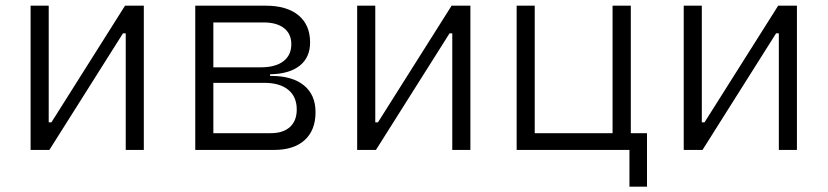

<svg xmlns="http://www.w3.org/2000/svg" viewBox="-20 -538 2970 689"><path d="M89.8 0V-517.6H154.8V-99.1H164.6L428.7 -517.6H496.1V0H431.2V-418.5H421.4L157.2 0Z M680.7 0V-517.6H933.6Q1009.3 -517.6 1051 -483.2Q1092.8 -448.7 1092.8 -385.7Q1092.8 -331.5 1055.2 -302Q1017.6 -272.5 949.2 -271.5V-265.6H953.1Q1028.8 -265.6 1070.6 -231.7Q1112.3 -197.8 1112.3 -135.3Q1112.3 -70.8 1073.5 -35.4Q1034.7 0 963.9 0ZM745.6 -60.1H951.7Q996.1 -60.1 1020.5 -82.3Q1044.9 -104.5 1044.9 -145Q1044.9 -190.9 1014.4 -215.8Q983.9 -240.7 928.7 -240.7H745.6ZM745.6 -296.4H916Q968.3 -296.4 996.8 -318.1Q1025.4 -339.8 1025.4 -379.4Q1025.4 -416.5 999.3 -437Q973.1 -457.5 925.3 -457.5H745.6Z M1261.7 0V-517.6H1326.7V-99.1H1336.4L1600.6 -517.6H1668V0H1603V-418.5H1593.3L1329.1 0Z M1834 0V-517.6H1898.9V-60.1H2178.2V-517.6H2243.7V-60.1H2301.8V131.8H2238.8V0Z M2433.6 0V-517.6H2498.5V-99.1H2508.3L2772.5 -517.6H2839.8V0H2774.9V-418.5H2765.1L2501 0Z"/></svg>

Font: Cascadia Code NF Light
Style: Regular
Weight: 300
Monospace: yes
Designer: Aaron Bell
Foundry: Saja Typeworks
Version: Version 2404.023; ttfautohint (v1.8.4)